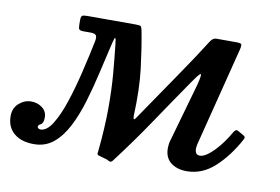

<svg xmlns="http://www.w3.org/2000/svg" viewBox="-119 -623 1097 753"><g transform="rotate(10 429.0 -246.5)"><path d="M784.5 -495 684 -98Q683 -94 682.5 -88.8Q682 -83.5 682 -79.5Q682 -71.5 686 -64.2Q690 -57 702.5 -57Q716 -57 735.8 -72.2Q755.5 -87.5 776 -112.8Q796.5 -138 813.5 -168Q817.5 -175 822.2 -178.8Q827 -182.5 835 -177.5L854 -166.5Q860.5 -163 862.2 -159.8Q864 -156.5 859 -147.5Q821.5 -78.5 772 -33.2Q722.5 12 661 12Q622.5 12 597.8 -7.2Q573 -26.5 573 -64.5Q573 -68 573.8 -76.2Q574.5 -84.5 576 -90L644.5 -331.5Q656 -378 647.8 -372.2Q639.5 -366.5 618 -334.5Q560 -250.5 500.2 -161.5Q440.5 -72.5 369.5 21Q364 28.5 358.2 27Q352.5 25.5 345 21L310 11Q305 8 305.2 4.5Q305.5 1 306.5 -6.5Q316 -101.5 316.2 -177Q316.5 -252.5 311.2 -314.2Q306 -376 300 -429Q297.5 -453 294.8 -454.2Q292 -455.5 286.5 -432Q272.5 -373.5 258.5 -311.5Q244.5 -249.5 227.2 -192Q210 -134.5 186.5 -88.5Q163 -42.5 130.5 -15.5Q98 11.5 52.5 11.5Q2.5 11.5 -26.8 -13Q-56 -37.5 -56 -81.5Q-56 -113.5 -34.2 -132.5Q-12.5 -151.5 14.5 -151.5Q39.5 -151.5 58.2 -137.2Q77 -123 77 -98.5Q77 -76 66.5 -70.5Q56 -65 56 -59.5Q56 -54.5 60.2 -52Q64.5 -49.5 68 -49.5Q93 -49.5 115.2 -85Q137.5 -120.5 156.5 -177.8Q175.5 -235 191.2 -301Q207 -367 219.5 -428.5Q222.5 -445 217.8 -451.5Q213 -458 196 -458H169.5Q154 -458 150.5 -462.5Q147 -467 147 -483V-500Q147 -514.5 152.8 -517.2Q158.5 -520 172 -520H363.5Q380.5 -520 384.5 -517.5Q388.5 -515 391.5 -500Q404 -435 414 -354.2Q424 -273.5 419.5 -165.5Q419.5 -156.5 421.8 -153.5Q424 -150.5 430 -159.5Q506.5 -272 563.5 -355Q620.5 -438 662 -504Q672.5 -520 685 -520H763Q782.5 -520 785.5 -516Q788.5 -512 784.5 -495Z"/></g></svg>

Font: Besley* Medium
Style: Italic
Weight: 500
Italic angle: -13°
Designer: Owen Earl
Foundry: indestructible type*
Version: Version 3.000; ttfautohint (v1.8.3)